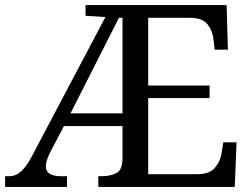

<svg xmlns="http://www.w3.org/2000/svg" viewBox="-20 -734 991 754"><path d="M0 0V-42H16Q42 -42 63 -61Q84 -80 105 -120L394 -667L316 -672V-714H870L875 -539H823L818 -582Q814 -615 794.5 -639Q775 -663 730 -664H562V-398H803V-349H562V-50H755Q802 -50 823.5 -74.5Q845 -99 850 -132L857 -175H909L902 0H366V-42H379Q412 -42 436 -53.5Q460 -65 461 -109V-239H231L176 -134Q168 -118 164 -104Q160 -90 160 -81Q160 -42 220 -42H243V0ZM257 -289H461V-664H447Z"/></svg>

Font: Noto Serif Toto
Style: Regular
Weight: 400
Designer: Monotype Design Team
Foundry: Monotype Imaging Inc.
Version: Version 2.001